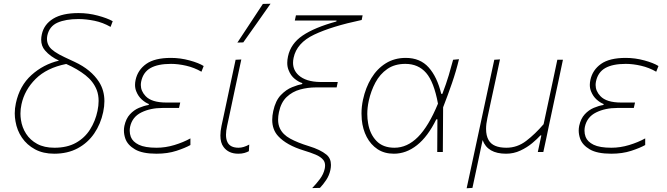

<svg xmlns="http://www.w3.org/2000/svg" viewBox="-20 -814 3569 1028"><path d="M270 9Q211 9 167.5 -14.5Q124 -38 97.5 -77Q71 -116 63 -164Q59 -185.5 59 -207Q59 -234 65 -261.5Q85 -355 148.5 -412.2Q212 -469.5 296 -489.5Q249 -511 221 -544Q200.5 -567.5 200.5 -601.5Q200.5 -615 204 -630.5Q215.5 -683.5 264.5 -713.8Q313.5 -744 400.5 -744Q453 -744 503.5 -730.5Q554 -717 583.5 -700.5L572 -670Q531 -693.5 485.8 -702.8Q440.5 -712 400 -712Q332 -712 288.2 -692.8Q244.5 -673.5 233.5 -624.5Q231.5 -614.5 231.5 -605.5Q231.5 -582.5 244.5 -563.5Q263 -537 326.5 -507.5L380 -482.5Q468 -441.5 510.5 -375Q539 -330 539 -272.5Q539 -245 532.5 -214Q519 -150 484.5 -99.5Q450 -49 396 -20Q342 9 270 9ZM95 -255.5Q89.5 -230.5 89.5 -206Q89.5 -189.5 92 -173Q98 -131.5 119.8 -97.8Q141.5 -64 179.2 -43.5Q217 -23 271.5 -23Q339.5 -23 386.8 -49.5Q434 -76 462.2 -120.8Q490.5 -165.5 502 -220Q508 -248.5 508 -273.5Q508 -306 498 -332Q480 -378 437.2 -411.5Q394.5 -445 334.5 -471.5Q230 -450.5 170.8 -391.5Q111.5 -332.5 95 -255.5Z M817.5 9Q742.5 9 702.8 -14.2Q663 -37.5 651 -72Q643.5 -94 643.5 -115Q643.5 -127.5 646 -140Q654.5 -179 675.8 -202Q697 -225 724 -236.5Q751 -248 776 -252L777 -257Q758.5 -264 739.2 -281.2Q720 -298.5 709.5 -325Q703 -341 703 -359.5Q703 -372 706 -386Q717.5 -439.5 763 -471.8Q808.5 -504 895 -504Q945.5 -504 995 -490.5Q1044.5 -477 1070.5 -460.5L1058.5 -430Q1020.5 -452 977.2 -462Q934 -472 895.5 -472Q825.5 -472 786 -449.8Q746.5 -427.5 736 -378Q734 -368 734 -359Q734 -326.5 759.5 -299.5Q792 -265 870.5 -265H945L938.5 -236H850.5Q785.5 -236 736.8 -212Q688 -188 676.5 -135Q674.5 -124.5 674.5 -114Q674.5 -97 680.5 -81Q690.5 -55 723.2 -39Q756 -23 818.5 -23Q866 -23 913.8 -37.5Q961.5 -52 999.5 -73V-37.5Q972 -22 924.8 -6.5Q877.5 9 817.5 9Z M1256 9Q1203.5 9 1177 -27Q1160 -49.5 1160 -88.5Q1160 -111.5 1166 -140Q1174.5 -180.5 1181 -210Q1187.5 -239 1194 -271Q1207 -332.5 1218.2 -385.2Q1229.5 -438 1241.5 -494L1272 -495.5Q1252 -402.5 1235.2 -324Q1218.5 -245.5 1207 -191L1196 -140Q1190 -113 1190 -92.5Q1190 -68.5 1198 -52.5Q1212.5 -23 1257.5 -23Q1283.5 -23 1314.5 -40L1312.5 -4.5Q1302.5 1 1288.5 5Q1274.5 9 1256 9ZM1251 -586Q1286 -639 1320 -690.5Q1354 -742 1387.5 -793L1428.5 -794Q1392 -742 1355.8 -690.5Q1319.5 -639 1282.5 -587Z M1651.5 193Q1673 171 1692.5 145Q1712 119 1718.5 90Q1720.5 80.5 1720.5 72Q1720.5 55 1711.5 43Q1697.5 25.5 1670 14Q1642.5 2.5 1607.5 -8Q1514 -36.5 1469.5 -85Q1437.5 -119.5 1437.5 -172.5Q1437.5 -194.5 1443 -219.5Q1455 -275 1483.5 -304.8Q1512 -334.5 1544 -347.2Q1576 -360 1597.5 -364L1599 -369Q1579.5 -374.5 1558 -391.8Q1536.5 -409 1525 -439Q1518 -456 1518 -477.5Q1518 -493.5 1522 -512Q1536.5 -580.5 1600.5 -623.8Q1664.5 -667 1781 -699L1782 -704H1558.5L1564.5 -732H1921.5L1916.5 -707Q1755.5 -673 1662 -628.5Q1568.5 -584 1552 -504.5Q1549 -490.5 1549 -478Q1549 -438.5 1578.5 -411.5Q1617.5 -376 1694.5 -375H1788.5L1782.5 -346H1671Q1628 -346 1586.8 -334.8Q1545.5 -323.5 1515 -294.8Q1484.5 -266 1473.5 -213.5Q1469 -192 1469 -173.5Q1469 -147 1478.5 -127Q1494 -93.5 1533.8 -71.8Q1573.5 -50 1634 -31.5Q1695 -13 1728 14Q1752 34 1752 69Q1752 81.5 1749 96Q1742.5 126 1726.2 150.2Q1710 174.5 1693 192Z M2089 9Q2038 9 2001.5 -15.2Q1965 -39.5 1943.5 -80.5Q1922 -121.5 1917 -173.5Q1915.5 -189.5 1915.5 -206Q1915.5 -242.5 1923.5 -280Q1937.5 -345 1968.2 -395.5Q1999 -446 2045.5 -475Q2092 -504 2152.5 -504Q2229.5 -504 2275 -453.2Q2320.5 -402.5 2342.5 -311.5H2348.5Q2369.5 -366.5 2382.8 -411.2Q2396 -456 2406 -494L2437.5 -497Q2422.5 -434 2400 -368.8Q2377.5 -303.5 2352.5 -239.5Q2351.5 -119.5 2351 0H2321Q2321.5 -45 2321.5 -89Q2321.5 -133 2322 -175H2316Q2270.5 -82.5 2212.8 -36.8Q2155 9 2089 9ZM2092 -23Q2160.5 -23 2217.8 -80.5Q2275 -138 2325 -259Q2303.5 -375.5 2261.5 -423.8Q2219.5 -472 2150.5 -472Q2093 -472 2053.5 -444.5Q2014 -417 1990 -372Q1966 -327 1954.5 -274.5Q1946.5 -238 1946.5 -203.5Q1946.5 -178 1951 -153.5Q1960.5 -96 1995.5 -59.5Q2030.5 -23 2092 -23Z M2478.5 194Q2490.5 138.5 2502 85Q2513.5 32 2526.5 -29L2578.5 -271Q2591.5 -332 2603 -385Q2614.5 -438 2626.5 -494L2657 -496Q2645 -440 2633.5 -386Q2621.5 -331.5 2608.5 -271L2589.5 -182Q2582.5 -150 2582.5 -124Q2582.5 -88 2596 -64Q2619 -23 2691.5 -23Q2749.5 -23 2797.5 -59.8Q2845.5 -96.5 2890.5 -149L2916.5 -270.5Q2929.5 -331.5 2941 -385Q2952 -438 2964 -494H2994Q2982 -438 2971 -384.5Q2959.5 -331 2946.5 -270.5L2918.5 -139Q2912 -109 2905 -74Q2897.5 -38.5 2889 0H2859.5Q2864.5 -22.5 2869 -44.5Q2873.5 -66.5 2878.5 -89H2873.5Q2857 -70.5 2829.5 -47.5Q2802 -24.5 2766.2 -7.8Q2730.5 9 2689.5 9Q2590.5 9 2564 -64L2556.5 -29Q2544 31 2532.8 83.2Q2521.5 135.5 2509.5 192Z M3252.5 9Q3177.5 9 3137.8 -14.2Q3098 -37.5 3086 -72Q3078.5 -94 3078.5 -115Q3078.5 -127.5 3081 -140Q3089.5 -179 3110.8 -202Q3132 -225 3159 -236.5Q3186 -248 3211 -252L3212 -257Q3193.5 -264 3174.2 -281.2Q3155 -298.5 3144.5 -325Q3138 -341 3138 -359.5Q3138 -372 3141 -386Q3152.5 -439.5 3198 -471.8Q3243.5 -504 3330 -504Q3380.5 -504 3430 -490.5Q3479.5 -477 3505.5 -460.5L3493.5 -430Q3455.5 -452 3412.2 -462Q3369 -472 3330.5 -472Q3260.5 -472 3221 -449.8Q3181.5 -427.5 3171 -378Q3169 -368 3169 -359Q3169 -326.5 3194.5 -299.5Q3227 -265 3305.5 -265H3380L3373.5 -236H3285.5Q3220.5 -236 3171.8 -212Q3123 -188 3111.5 -135Q3109.5 -124.5 3109.5 -114Q3109.5 -97 3115.5 -81Q3125.5 -55 3158.2 -39Q3191 -23 3253.5 -23Q3301 -23 3348.8 -37.5Q3396.5 -52 3434.5 -73V-37.5Q3407 -22 3359.8 -6.5Q3312.5 9 3252.5 9Z"/></svg>

Font: Heraclito Thin
Style: Italic
Weight: 100
Italic angle: -12°
Designer: Kostas Bartsokas (font) & Cristiano Sobral (main changes)
Foundry: Kostas Bartsokas (font) & Cristiano Sobral (main changes)
Version: Version 1.00;July 8, 2020;FontCreator 13.0.0.2655 64-bit